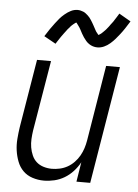

<svg xmlns="http://www.w3.org/2000/svg" viewBox="-54 -797 608 847"><g transform="rotate(5 250.0 -373.5)"><path d="M172 8Q146 8 121.5 0Q97 -8 80 -25Q63 -42 54 -65.5Q45 -89 41.5 -114Q38 -139 40 -165Q42 -191 46 -218L96 -520H158L106 -209Q103 -189 102 -170Q101 -151 104 -133Q107 -115 114.5 -98Q122 -81 135 -69.5Q148 -58 166 -52.5Q184 -47 203 -47Q220 -47 238 -51Q256 -55 272 -64Q288 -73 301.5 -87Q315 -101 324 -117Q333 -133 338.5 -150Q344 -167 347 -185L402 -520H463L377 0H316L330 -87Q318 -65 301 -46.5Q284 -28 263 -15.5Q242 -3 218.5 2.5Q195 8 172 8ZM356 -598Q346 -598 336.5 -601Q327 -604 319 -609.5Q311 -615 305 -622Q299 -629 293.5 -637Q288 -645 284 -652.5Q280 -660 275 -669.5Q270 -679 264.5 -686Q259 -693 255 -699Q253 -699 249.5 -696.5Q246 -694 243 -691.5Q240 -689 236 -685.5Q232 -682 230.5 -680Q229 -678 227 -675.5Q225 -673 222.5 -670.5Q220 -668 218 -665.5Q216 -663 214 -660Q212 -657 209.5 -654Q207 -651 204.5 -647.5Q202 -644 199.5 -640.5Q197 -637 194 -633Q191 -629 188.5 -625Q186 -621 183 -616.5Q180 -612 177 -607.5Q174 -603 171 -598L119 -627Q130 -645 140.5 -660Q151 -675 160.5 -687.5Q170 -700 178 -709.5Q186 -719 199 -730Q212 -741 226 -748Q240 -755 256 -755Q262 -755 268.5 -753.5Q275 -752 281 -749.5Q287 -747 292 -743Q297 -739 301.5 -735Q306 -731 310 -726Q314 -721 317.5 -715.5Q321 -710 324 -705Q327 -700 330 -694.5Q333 -689 336.5 -682.5Q340 -676 343 -670.5Q346 -665 349.5 -661.5Q353 -658 356 -653Q358 -654 361.5 -656Q365 -658 368 -660.5Q371 -663 375 -667Q379 -671 381 -673Q383 -675 385 -677Q387 -679 389 -681.5Q391 -684 393 -686.5Q395 -689 397.5 -692Q400 -695 402 -698Q404 -701 406.5 -704.5Q409 -708 412 -711.5Q415 -715 417.5 -719Q420 -723 422.5 -727Q425 -731 428 -735.5Q431 -740 434 -745Q437 -750 440 -755L492 -725Q481 -707 471 -692Q461 -677 451.5 -665Q442 -653 433.5 -643Q425 -633 412.5 -622Q400 -611 385.5 -604.5Q371 -598 356 -598Z"/></g></svg>

Font: Iosevka SS04 Light
Style: Italic
Weight: 300
Italic angle: -9°
Monospace: yes
Designer: Belleve Invis
Foundry: Belleve Invis
Version: Version 19.0.0; ttfautohint (v1.8.4)